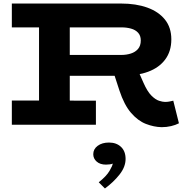

<svg xmlns="http://www.w3.org/2000/svg" viewBox="-20 -706 1096 1087"><path d="M314 -277V-395H668Q696 -395 721 -403Q746 -411 761.5 -429Q777 -447 777 -477Q777 -504 762 -520.5Q747 -537 722 -544Q697 -551 668 -551H47V-686H665Q750 -686 814 -663Q878 -640 914 -595Q950 -550 950 -483Q950 -416 915.5 -369.5Q881 -323 819 -300Q757 -277 675 -277ZM47 0V-137L523 -136V0ZM201 -75V-608H375V-75ZM895 14Q851 13 806 -4.5Q761 -22 722 -67Q683 -112 656 -194L625 -289L762 -306L792 -238Q814 -188 837 -165Q860 -142 880.5 -135.5Q901 -129 914 -129Q930 -129 940.5 -131.5Q951 -134 961 -136L993 -8Q974 2 948.5 8Q923 14 895 14ZM691 194Q691 239 656.5 282.5Q622 326 574 361L539 326Q582 292 600 261.5Q618 231 618 220Q613 223 602 224.5Q591 226 580 226Q547 226 527.5 209Q508 192 508 167Q508 138 533 119.5Q558 101 597 101Q639 101 665 125.5Q691 150 691 194Z"/></svg>

Font: BioRhyme SemiExpanded ExtraBold
Style: Regular
Weight: 800
Width: 6
Designer: Aoife Mooney
Foundry: Aoife Mooney Type
Version: Version 1.600;gftools[0.9.33]